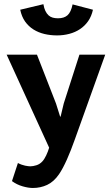

<svg xmlns="http://www.w3.org/2000/svg" viewBox="-20 -722 540 931"><path d="M12.2 0ZM251.5 -220.2 271.5 -156.7H273.9L289.1 -220.2L365.2 -457H490.2L341.8 -43Q333 -18.6 323.7 5.4Q314.5 29.3 304.7 51Q294.9 72.8 285.2 91.1Q275.4 109.4 266.1 123Q240.7 159.7 208.5 174.6Q176.3 189.5 139.6 189.5Q117.2 189.5 89.4 181.4Q61.5 173.3 38.1 156.2L66.9 68.4Q75.7 73.2 84.7 76.4Q93.8 79.6 101.8 81.3Q109.9 83 116.5 83.7Q123 84.5 126.5 84.5Q140.1 84.5 156.5 79.3Q172.9 74.2 185.1 61Q194.8 50.8 203.9 31.7Q212.9 12.7 218.3 -5.9L12.2 -457H159.2ZM190.4 -701.7Q193.8 -681.6 200.2 -668.7Q206.5 -655.8 215.3 -647.7Q224.1 -639.6 235.6 -636.5Q247.1 -633.3 261.2 -633.3Q291 -633.3 307.6 -648.2Q324.2 -663.1 332 -700.7L430.7 -674.8Q423.8 -643.1 407.5 -619.6Q391.1 -596.2 367.9 -580.8Q344.7 -565.4 316.2 -557.9Q287.6 -550.3 256.8 -550.3Q225.1 -550.3 195.8 -557.1Q166.5 -564 142.6 -578.9Q118.7 -593.8 101.8 -617.4Q85 -641.1 78.1 -674.8Z"/></svg>

Font: PT Astra Sans
Style: Bold
Weight: 700
Designer: A.Korolkova, I. Chaeva
Foundry: ParaType Ltd
Version: Version 1.001; ttfautohint (v1.6)